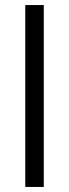

<svg xmlns="http://www.w3.org/2000/svg" viewBox="-20 -740 274 760"><path d="M80 0V-720H153.3V0Z"/></svg>

Font: Manrope
Style: Regular
Weight: 400
Designer: Mikhail Sharanda
Foundry: Mikhail Sharanda
Version: Version 4.503